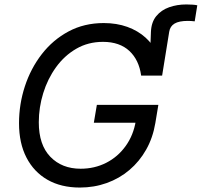

<svg xmlns="http://www.w3.org/2000/svg" viewBox="-20 -842 916 872"><path d="M658.7 -517.6 665.5 -697.8Q667.5 -741.7 689.9 -769Q712.4 -796.4 748.3 -809.1Q784.2 -821.8 826.2 -821.8Q842.3 -821.8 855.5 -820.8Q868.7 -819.8 876 -817.9L864.3 -745.1Q856.9 -746.1 847.9 -746.6Q838.9 -747.1 833.5 -747.1Q793 -747.1 772.7 -734.9Q752.4 -722.7 748.5 -697.8L716.3 -498.5ZM342.8 9.8Q257.3 9.8 195.6 -25.6Q133.8 -61 100.1 -126.5Q66.4 -191.9 66.4 -282.2Q66.4 -368.7 93 -450Q119.6 -531.2 169.9 -596.2Q220.2 -661.1 291.3 -699.2Q362.3 -737.3 451.2 -737.3Q509.8 -737.3 558.1 -720Q606.4 -702.6 641.4 -670.9Q676.3 -639.2 695.8 -595.5Q715.3 -551.8 715.8 -498.5H621.1Q616.2 -534.2 602.8 -562.3Q589.4 -590.3 567.6 -610.6Q545.9 -630.9 515.9 -641.4Q485.8 -651.9 447.8 -651.9Q380.4 -651.9 326.4 -620.6Q272.5 -589.4 234.4 -536.6Q196.3 -483.9 176.3 -418.9Q156.2 -354 156.2 -286.6Q156.2 -184.1 208.7 -129.9Q261.2 -75.7 346.2 -75.7Q409.2 -75.7 462.2 -102.5Q515.1 -129.4 550.5 -178.5Q585.9 -227.5 596.7 -292.5L623 -284.7H406.2L419.9 -365.7H699.2L685.5 -283.2Q674.3 -216.3 643.8 -162.4Q613.3 -108.4 567.6 -69.8Q522 -31.2 464.6 -10.7Q407.2 9.8 342.8 9.8Z"/></svg>

Font: Inter 16pt
Style: Italic
Weight: 400
Italic angle: -9.3988°
Version: Version 4.001;git-66647c0bb